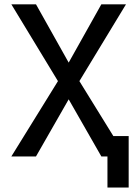

<svg xmlns="http://www.w3.org/2000/svg" viewBox="-20 -713 626 875"><path d="M469.7 141.6V0H441.9L293 -260.3L144 0H31.7L244.1 -343.3L31.7 -693.4H144L293 -427.7L441.9 -693.4H554.2L341.8 -343.3L496.6 -92.8H566.4V141.6Z"/></svg>

Font: Cascadia Mono PL
Style: Regular
Weight: 400
Monospace: yes
Designer: Aaron Bell
Foundry: Saja Typeworks
Version: Version 2404.023; ttfautohint (v1.8.4)